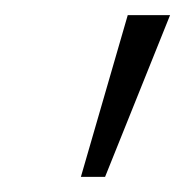

<svg xmlns="http://www.w3.org/2000/svg" viewBox="-20 -775 245 254"><path d="M87 -541 149 -755H205L119 -541Z"/></svg>

Font: DM Sans 9pt ExtraLight
Style: Italic
Weight: 250
Italic angle: -10°
Version: Version 4.004;gftools[0.9.30]